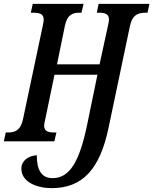

<svg xmlns="http://www.w3.org/2000/svg" viewBox="-38 -734 796 997"><path d="M229 243C388 243 480 149 526 -72L637 -600C650 -660 683 -668 718 -668H728L738 -714H474L465 -668H475C505 -668 528 -663 528 -632C528 -626 525 -612 523 -602L479 -400H258L299 -600C311 -660 342 -668 375 -668H385L396 -714H132L122 -668H132C166 -668 189 -663 189 -632C189 -626 187 -615 184 -600L81 -113C68 -54 36 -46 3 -46H-8L-18 0H244L255 -46H245C215 -46 191 -51 191 -82C191 -88 194 -102 196 -110L245 -346H468L414 -84C375 103 325 191 235 191C173 191 153 142 153 72C108 75 73 101 73 142C73 213 157 243 229 243Z"/></svg>

Font: Noto Serif Condensed Semi
Style: Italic
Weight: 600
Width: 3
Italic angle: -12°
Designer: Monotype Design Team
Foundry: Monotype Imaging Inc.
Version: Version 1.901